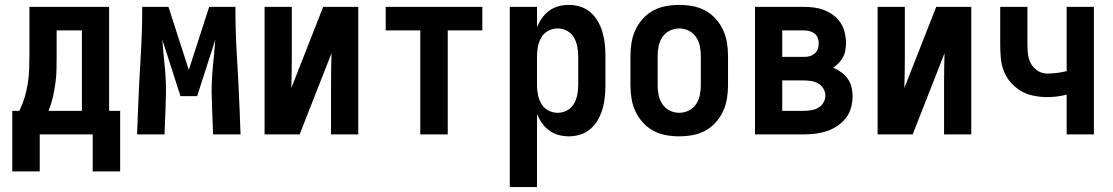

<svg xmlns="http://www.w3.org/2000/svg" viewBox="-20 -548 4540 783"><path d="M30 151V-96H59Q72 -123 80.5 -151Q89 -179 93.5 -208Q98 -237 99 -266.5Q100 -296 100 -325V-520H425V-96H470V151H358V0H142V151ZM178 -96H314V-424H211V-325Q211 -296 210.5 -267Q210 -238 206 -209Q202 -180 195.5 -151.5Q189 -123 178 -96Z M539 0 543 -104Q547 -208 553.5 -312Q560 -416 560 -520H667L750 -263L833 -520H940Q940 -416 946.5 -312Q953 -208 957 -104L961 0H849L845 -104Q845 -122 844 -139.5Q843 -157 843 -174Q843 -227 848.5 -280Q854 -333 858 -386L784 -156H716L642 -386Q646 -333 651.5 -280Q657 -227 657 -174Q657 -157 656 -139.5Q655 -122 655 -104L651 0Z M1059 0V-520H1170V-312Q1170 -281 1169.5 -250.5Q1169 -220 1168 -189L1298 -520H1441V0H1330V-208Q1330 -239 1330.5 -269.5Q1331 -300 1332 -331L1202 0Z M1694 0V-424H1553V-520H1947V-424H1806V0Z M2059 215V-520H2170V-437Q2178 -457 2190.5 -474.5Q2203 -492 2220 -504.5Q2237 -517 2258 -522.5Q2279 -528 2300 -528Q2324 -528 2347.5 -520.5Q2371 -513 2389 -497Q2407 -481 2419 -459.5Q2431 -438 2437.5 -415Q2444 -392 2446.5 -368Q2449 -344 2449 -320V-200Q2449 -176 2446.5 -152Q2444 -128 2437.5 -105Q2431 -82 2419 -60.5Q2407 -39 2389 -23Q2371 -7 2347.5 0.5Q2324 8 2300 8Q2279 8 2258 2.5Q2237 -3 2220 -15.5Q2203 -28 2190.5 -45.5Q2178 -63 2170 -83V215ZM2254 -88Q2274 -88 2292 -97.5Q2310 -107 2320 -124Q2330 -141 2334 -160.5Q2338 -180 2338 -200V-320Q2338 -340 2334 -359.5Q2330 -379 2320 -396Q2310 -413 2292 -422.5Q2274 -432 2254 -432Q2234 -432 2216 -422.5Q2198 -413 2188 -396Q2178 -379 2174 -359.5Q2170 -340 2170 -320V-200Q2170 -180 2174 -160.5Q2178 -141 2188 -124Q2198 -107 2216 -97.5Q2234 -88 2254 -88Z M2750 8Q2723 8 2695.5 3Q2668 -2 2644 -15Q2620 -28 2601.5 -48.5Q2583 -69 2571.5 -93.5Q2560 -118 2555.5 -145.5Q2551 -173 2551 -200V-320Q2551 -347 2555.5 -374.5Q2560 -402 2571.5 -426.5Q2583 -451 2601.5 -471.5Q2620 -492 2644 -505Q2668 -518 2695.5 -523Q2723 -528 2750 -528Q2777 -528 2804.5 -523Q2832 -518 2856 -505Q2880 -492 2898.5 -471.5Q2917 -451 2928.5 -426.5Q2940 -402 2944.5 -374.5Q2949 -347 2949 -320V-200Q2949 -173 2944.5 -145.5Q2940 -118 2928.5 -93.5Q2917 -69 2898.5 -48.5Q2880 -28 2856 -15Q2832 -2 2804.5 3Q2777 8 2750 8ZM2750 -88Q2770 -88 2788.5 -97Q2807 -106 2818.5 -123Q2830 -140 2834 -160Q2838 -180 2838 -200V-320Q2838 -340 2834 -360Q2830 -380 2818.5 -397Q2807 -414 2788.5 -423Q2770 -432 2750 -432Q2730 -432 2711.5 -423Q2693 -414 2681.5 -397Q2670 -380 2666 -360Q2662 -340 2662 -320V-200Q2662 -180 2666 -160Q2670 -140 2681.5 -123Q2693 -106 2711.5 -97Q2730 -88 2750 -88Z M3059 0V-520H3259Q3281 -520 3302 -517Q3323 -514 3343 -506Q3363 -498 3380 -485Q3397 -472 3408.5 -454Q3420 -436 3425 -415Q3430 -394 3430 -373Q3430 -358 3427.5 -343Q3425 -328 3418 -315Q3411 -302 3400.5 -291Q3390 -280 3378 -272Q3395 -265 3410.5 -253.5Q3426 -242 3437 -227Q3448 -212 3452.5 -193Q3457 -174 3457 -156Q3457 -132 3450.5 -108.5Q3444 -85 3429.5 -66.5Q3415 -48 3395 -34.5Q3375 -21 3352.5 -13.5Q3330 -6 3306.5 -3Q3283 0 3259 0ZM3170 -316H3259Q3271 -316 3282 -319Q3293 -322 3302 -329.5Q3311 -337 3315 -348Q3319 -359 3319 -371Q3319 -382 3315 -393Q3311 -404 3302 -411Q3293 -418 3282 -421Q3271 -424 3259 -424H3170ZM3170 -96H3259Q3274 -96 3289 -98.5Q3304 -101 3317 -108.5Q3330 -116 3338 -129.5Q3346 -143 3346 -158Q3346 -173 3338 -186.5Q3330 -200 3317 -207.5Q3304 -215 3289 -217.5Q3274 -220 3259 -220H3170Z M3559 0V-520H3670V-312Q3670 -281 3669.5 -250.5Q3669 -220 3668 -189L3798 -520H3941V0H3830V-208Q3830 -239 3830.5 -269.5Q3831 -300 3832 -331L3702 0Z M4330 0V-162Q4310 -157 4290 -154.5Q4270 -152 4250 -152Q4223 -152 4195.5 -157.5Q4168 -163 4144.5 -176.5Q4121 -190 4102.5 -211Q4084 -232 4074 -257.5Q4064 -283 4061.5 -310.5Q4059 -338 4059 -365V-520H4170V-365Q4170 -345 4172.5 -325Q4175 -305 4185 -287.5Q4195 -270 4212.5 -259Q4230 -248 4250 -248Q4270 -248 4290 -250.5Q4310 -253 4330 -258V-520H4441V0Z"/></svg>

Font: Iosevka Custom
Style: Bold
Weight: 700
Monospace: yes
Designer: Belleve Invis
Foundry: Belleve Invis
Version: Version 30.3.3; ttfautohint (v1.8.3)